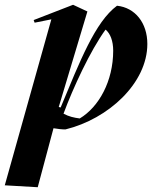

<svg xmlns="http://www.w3.org/2000/svg" viewBox="-78 -528 658 804"><path d="M80 256 146 9C164 12 181 14 196 14C376 -30 539 -180 539 -344C539 -432 488 -496 412 -504C320 -436 256 -270 176 -78L168 -80L288 -480L228 -508L63 -444L67 -433L137 -447L-58 248ZM256 -32C232 -35 210 -40 188 -52C228 -160 300 -316 364 -404C384 -388 396 -356 396 -316C396 -188 336 -80 256 -32Z"/></svg>

Font: Mazius Display Extra Italic
Style: Bold
Weight: 700
Italic angle: -17°
Designer: Alberto Casagrande & Collletttivo
Foundry: Collletttivo
Version: Version 2.000;Glyphs 3.2 (3217)